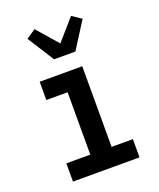

<svg xmlns="http://www.w3.org/2000/svg" viewBox="-143 -861 785 949"><g transform="rotate(-20 250.0 -386.5)"><path d="M75 0V-96H201V-424H89V-520H313V-96H425V0ZM194 -600 105 -740 154 -773 250 -663 346 -773 395 -740 306 -600Z"/></g></svg>

Font: Iosevka Curly
Style: Bold
Weight: 700
Monospace: yes
Designer: Belleve Invis
Foundry: Belleve Invis
Version: Version 22.1.2; ttfautohint (v1.8.4)